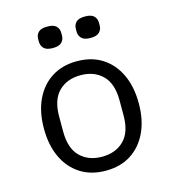

<svg xmlns="http://www.w3.org/2000/svg" viewBox="-110 -814 819 915"><g transform="rotate(-15 300.0 -356.0)"><path d="M300 12Q228 12 175.5 -21.5Q123 -55 94.5 -115.5Q66 -176 66 -258Q66 -340 94.5 -400.5Q123 -461 175.5 -494.5Q228 -528 300 -528Q373 -528 425 -494.5Q477 -461 505.5 -400.5Q534 -340 534 -258Q534 -176 505.5 -115.5Q477 -55 425 -21.5Q373 12 300 12ZM300 -57Q367 -57 408 -97.5Q449 -138 449 -221V-295Q449 -378 408 -418.5Q367 -459 300 -459Q233 -459 192 -418.5Q151 -378 151 -295V-221Q151 -138 192 -97.5Q233 -57 300 -57ZM207 -618Q176 -618 163 -631.5Q150 -645 150 -664V-678Q150 -698 163 -711Q176 -724 207 -724Q238 -724 251 -711Q264 -698 264 -678V-664Q264 -645 251 -631.5Q238 -618 207 -618ZM393 -618Q362 -618 349 -631.5Q336 -645 336 -664V-678Q336 -698 349 -711Q362 -724 393 -724Q424 -724 437 -711Q450 -698 450 -678V-664Q450 -645 437 -631.5Q424 -618 393 -618Z"/></g></svg>

Font: Lilex Nerd Font
Style: Regular
Weight: 400
Designer: Mike Abbink, Paul van der Laan, Pieter van Rosmalen, Mikhael Khrustik
Foundry: Mikhael Khrustik
Version: Version 2.400; ttfautohint (v1.8.4.7-5d5b);Nerd Fonts 3.3.0